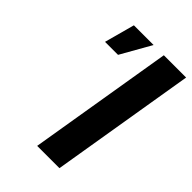

<svg xmlns="http://www.w3.org/2000/svg" viewBox="-216 -819 909 909"><g transform="rotate(45 239.0 -364.0)"><path d="M478.2 -727.5 357.5 0H208.3L329 -727.5ZM87.2 -575.5 128.5 -727.5H260.4L174.3 -575.5Z"/></g></svg>

Font: Inter
Style: Italic
Weight: 400
Italic angle: -9.3988°
Designer: Rasmus Andersson
Foundry: rsms
Version: Version 4.001;git-66647c0bb